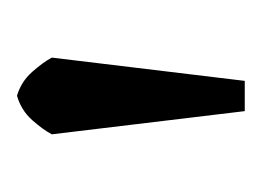

<svg xmlns="http://www.w3.org/2000/svg" viewBox="-61 -708 308 226"><g transform="rotate(-90 93.0 -595.0)"><path d="M110.8 -460.9H75.2L47.9 -688Q53.2 -698.2 64.7 -711.2Q76.2 -724.1 93.3 -729Q109.9 -724.1 121.3 -711.2Q132.8 -698.2 138.2 -688Z"/></g></svg>

Font: Brawler
Style: Regular
Weight: 400
Version: Version 1.000